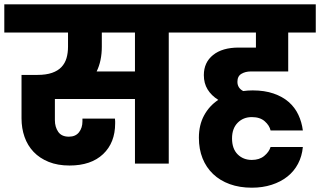

<svg xmlns="http://www.w3.org/2000/svg" viewBox="-37 -760 1487 892"><path d="M436 -543Q436 -477 412 -428H590V-609H436ZM-17 -740H845V-609H747V0H590V-300H218V-202Q218 -170 233.5 -147.5Q249 -125 283 -125Q314 -125 330 -145.5Q346 -166 346 -196V-209H497Q498 -202 498 -196.5Q498 -191 498 -187Q498 -97 442 -44Q386 9 286 9Q231 9 189 -8Q147 -25 119 -54.5Q91 -84 77 -124Q63 -164 63 -210V-412H137Q177 -412 204.5 -421.5Q232 -431 248.5 -448.5Q265 -466 272 -490Q279 -514 279 -543V-609H-17Z M1370 -77Q1366 -34 1347.5 1Q1329 36 1298 60.5Q1267 85 1225 98.5Q1183 112 1133 112Q1076 112 1030.5 95.5Q985 79 953 48.5Q921 18 904 -24.5Q887 -67 887 -120Q887 -179 911 -223.5Q935 -268 977 -296Q945 -316 927.5 -344.5Q910 -373 910 -411Q910 -470 953 -504.5Q996 -539 1072 -539H1152V-609H811V-740H1430V-609H1302V-428H1128Q1103 -428 1084.5 -417Q1066 -406 1066 -380Q1066 -351 1093 -337Q1114 -340 1137 -340Q1192 -340 1234 -325.5Q1276 -311 1304.5 -286Q1333 -261 1349 -227Q1365 -193 1370 -154H1220Q1215 -177 1193 -196.5Q1171 -216 1133 -216Q1093 -216 1067 -189.5Q1041 -163 1041 -117Q1041 -69 1067 -43Q1093 -17 1133 -17Q1168 -17 1190.5 -35.5Q1213 -54 1220 -77H1370Z"/></svg>

Font: SVN-Poppins
Style: Bold
Weight: 700
Designer: Ninad Kale (Devanagari), Jonny Pinhorn (Latin)
Foundry: Indian Type Foundry
Version: Version 3.200;PS 1.000;hotconv 16.6.54;makeotf.lib2.5.65590